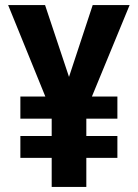

<svg xmlns="http://www.w3.org/2000/svg" viewBox="-20 -734 543 754"><path d="M251 -432 157 -714H12L158 -355H60V-268H183V-200H60V-114H183V0H319V-114H441V-200H319V-268H441V-355H341L489 -714H344Z"/></svg>

Font: Noto Sans Lao Looped Condensed
Style: Bold
Weight: 700
Width: 3
Designer: Mark Frömberg, Ben Mitchell
Foundry: The Fontpad Ltd
Version: Version 1.002